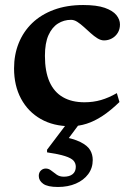

<svg xmlns="http://www.w3.org/2000/svg" viewBox="-20 -491 524 765"><path d="M311.5 -471Q365.5 -471 397.5 -459.8Q429.5 -448.5 443.8 -430.8Q458 -413 458 -393.5Q458 -374.5 449.2 -360.2Q440.5 -346 426 -338Q411.5 -330 394.5 -330Q382 -330 368.5 -338.2Q355 -346.5 341.5 -358.8Q328 -371 314.5 -383.2Q301 -395.5 288.2 -403.8Q275.5 -412 263 -412Q234.5 -412 211 -397.2Q187.5 -382.5 173.2 -351Q159 -319.5 159 -268.5Q159 -206.5 177.2 -165.2Q195.5 -124 230.8 -103.8Q266 -83.5 316.5 -83.5Q351.5 -83.5 382.5 -92.5Q413.5 -101.5 445.5 -120L456 -84.5Q421.5 -51 389 -29.5Q356.5 -8 325 2Q293.5 12 261.5 12Q193 12 142.5 -16.8Q92 -45.5 64 -97.5Q36 -149.5 36 -218.5Q36 -273 54.5 -319Q73 -365 108.2 -399Q143.5 -433 194.8 -452Q246 -471 311.5 -471ZM211 254Q169.5 254 152 241.2Q134.5 228.5 134.5 210Q134.5 196.5 142.8 188.5Q151 180.5 162.5 180.5Q174 180.5 184 188.5Q194 196.5 205.8 204.8Q217.5 213 234.5 213Q257 213 269.5 202.8Q282 192.5 282 173.5Q282 159.5 273 149.2Q264 139 239.2 131Q214.5 123 167.5 116V105.5L264 -22H314.5L221 103.5L220 51.5Q272.5 61 300.5 75Q328.5 89 339 106.8Q349.5 124.5 349.5 146.5Q349.5 178.5 331.5 202.8Q313.5 227 282.2 240.5Q251 254 211 254Z"/></svg>

Font: Newsreader SemiBold
Style: Regular
Weight: 600
Designer: Hugues Gentile
Foundry: Production Type
Version: Version 1.003